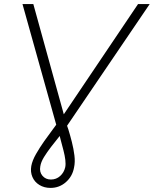

<svg xmlns="http://www.w3.org/2000/svg" viewBox="-20 -720 752 939"><path d="M227 199Q196 199 172.5 184.5Q149 170 138.5 145.5Q128 121 133 92Q138 65 156 33.5Q174 2 196.5 -30Q219 -62 241 -91Q248 -101 255 -110L90 -700H143L292 -161L655 -700H712L308 -105Q311 -97 314 -88Q323 -59 331.5 -25.5Q340 8 344 40.5Q348 73 342 100Q334 143 302 171Q270 199 227 199ZM272 -55Q272 -55 272 -55Q251 -29 230.5 -2.5Q210 24 195 48.5Q180 73 177 94Q172 121 187.5 139.5Q203 158 229 158Q255 158 274 141Q293 124 299 98Q302 83 299.5 62Q297 41 290.5 16Q284 -9 276 -39Q274 -46 272 -55Z"/></svg>

Font: Montserrat Thin Light
Style: Italic
Weight: 300
Italic angle: -11.3°
Version: Version 9.000